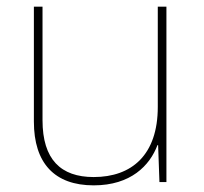

<svg xmlns="http://www.w3.org/2000/svg" viewBox="-20 -599 613 578"><path d="M481 -579H455V-277C455 -133 377 -66 262 -66C163 -66 108 -119 108 -237V-579H82V-233C82 -108 144 -41 262 -41C374 -41 431 -101 454 -162H456L460 -51H481Z"/></svg>

Font: Noto Sans Tamil UI Thin
Style: Regular
Weight: 100
Designer: Jelle Bosma - Monotype Design Team
Foundry: Monotype Imaging Inc.
Version: Version 2.004